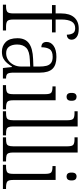

<svg xmlns="http://www.w3.org/2000/svg" viewBox="546 -1356 821 1952"><g transform="rotate(90 956.0 -380.5)"><path d="M28 0V-32H47Q83 -32 100 -44Q117 -56 117 -107V-499H32V-536H117V-593Q117 -679 157.5 -725Q198 -771 272 -771Q330 -771 357 -750Q384 -729 384 -699Q384 -676 370 -663Q356 -650 333 -650Q333 -685 319.5 -710Q306 -735 267 -735Q220 -735 199.5 -698.5Q179 -662 179 -597V-536H310V-499H179V-107Q179 -56 196 -44Q213 -32 249 -32H290V0Z M506 10Q447 10 408 -28.5Q369 -67 369 -148Q369 -227 421 -265Q473 -303 580 -307L657 -310V-372Q657 -413 649.5 -443Q642 -473 620.5 -489.5Q599 -506 558 -506Q500 -506 480.5 -475Q461 -444 461 -391Q407 -391 407 -445Q407 -488 447 -516Q487 -544 560 -544Q642 -544 680.5 -504Q719 -464 719 -375V-111Q719 -62 730.5 -47Q742 -32 775 -32H779V0H672L662 -92H657Q641 -66 621.5 -42.5Q602 -19 574.5 -4.5Q547 10 506 10ZM521 -33Q561 -33 591.5 -54Q622 -75 639.5 -109.5Q657 -144 657 -185V-277L590 -274Q502 -271 467.5 -238Q433 -205 433 -145Q433 -95 454 -64Q475 -33 521 -33Z M965 -647Q947 -647 936 -658Q925 -669 925 -698Q925 -727 936 -738Q947 -749 965 -749Q982 -749 993.5 -738Q1005 -727 1005 -698Q1005 -669 993.5 -658Q982 -647 965 -647ZM846 0V-32H864Q904 -32 921 -43.5Q938 -55 938 -103V-431Q938 -480 922 -492Q906 -504 868 -504H859V-536H1000V-105Q1000 -56 1017 -44Q1034 -32 1074 -32H1092V0Z M1112 0V-32H1128Q1156 -32 1172.5 -36.5Q1189 -41 1196 -56.5Q1203 -72 1203 -105V-656Q1203 -705 1186 -716.5Q1169 -728 1132 -728H1112V-760H1266V-105Q1266 -72 1273 -56.5Q1280 -41 1296.5 -36.5Q1313 -32 1342 -32H1357V0Z M1377 0V-32H1393Q1421 -32 1437.5 -36.5Q1454 -41 1461 -56.5Q1468 -72 1468 -105V-656Q1468 -705 1451 -716.5Q1434 -728 1397 -728H1377V-760H1531V-105Q1531 -72 1538 -56.5Q1545 -41 1561.5 -36.5Q1578 -32 1607 -32H1622V0Z M1775 -647Q1757 -647 1746 -658Q1735 -669 1735 -698Q1735 -727 1746 -738Q1757 -749 1775 -749Q1792 -749 1803.5 -738Q1815 -727 1815 -698Q1815 -669 1803.5 -658Q1792 -647 1775 -647ZM1656 0V-32H1674Q1714 -32 1731 -43.5Q1748 -55 1748 -103V-431Q1748 -480 1732 -492Q1716 -504 1678 -504H1669V-536H1810V-105Q1810 -56 1827 -44Q1844 -32 1884 -32H1902V0Z"/></g></svg>

Font: Noto Serif SemiCondensed Light
Style: Regular
Weight: 300
Width: 4
Designer: Monotype Design Team
Foundry: Monotype Imaging Inc.
Version: Version 2.013